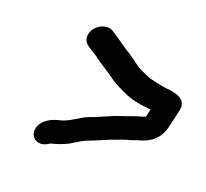

<svg xmlns="http://www.w3.org/2000/svg" viewBox="-89 -586 725 677"><g transform="rotate(20 273.5 -247.5)"><path d="M151 -23 157 -27C176 -31 201 -40 217 -48C231 -55 253 -71 269 -78C286 -84 306 -93 323 -100C337 -105 349 -112 363 -116C375 -120 391 -127 405 -131C415 -134 415 -134 423 -136C428 -138 434 -140 439 -142C485 -153 518 -175 530 -226L545 -291C556 -338 511 -347 470 -350C444 -355 416 -359 396 -368C381 -375 364 -381 351 -391C335 -402 318 -417 299 -427C284 -438 267 -448 252 -459C241 -466 237 -469 228 -475C207 -489 177 -477 162 -459C142 -435 149 -408 164 -397C178 -387 197 -377 212 -365C236 -348 262 -333 286 -315C303 -302 322 -295 342 -285C368 -272 403 -264 440 -261C443 -261 445 -261 448 -260L441 -231C437 -229 433 -228 430 -227C403 -220 378 -209 352 -201C336 -196 320 -188 305 -182C290 -176 269 -166 253 -161C222 -149 191 -120 155 -114C131 -108 102 -93 92 -68C77 -30 112 1 151 -23Z"/></g></svg>

Font: Electronic
Style: BlkIt
Weight: 900
Version: Version 1.011